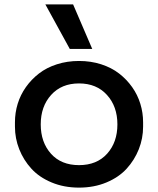

<svg xmlns="http://www.w3.org/2000/svg" viewBox="-20 -834 718 872"><path d="M398.9 -611.8H296.9L186 -814H312ZM47.9 -258.8V-278.8Q47.9 -321.8 60.3 -362.5Q72.8 -403.3 97.7 -438.5Q122.6 -473.6 157 -500.2Q191.4 -526.9 238.3 -542Q285.2 -557.1 338.9 -557.1Q392.6 -557.1 439.5 -542Q486.3 -526.9 520.8 -500.2Q555.2 -473.6 580.1 -438.5Q605 -403.3 617.4 -362.5Q629.9 -321.8 629.9 -278.8V-258.8Q629.9 -205.6 610.4 -156.2Q590.8 -106.9 555.2 -67.9Q519.5 -28.8 463.4 -5.4Q407.2 18.1 338.9 18.1Q270.5 18.1 214.4 -5.4Q158.2 -28.8 122.6 -67.9Q86.9 -106.9 67.4 -156.2Q47.9 -205.6 47.9 -258.8ZM513.2 -269Q513.2 -350.6 465.8 -402.8Q418.5 -455.1 338.9 -455.1Q259.3 -455.1 212.2 -402.8Q165 -350.6 165 -269Q165 -188 211.4 -136Q257.8 -84 338.9 -84Q419.9 -84 466.6 -136Q513.2 -188 513.2 -269Z"/></svg>

Font: Sora Medium
Style: Regular
Weight: 500
Designer: Jonathan Barnbrook, Julián Moncada
Foundry: Barnbrook Fonts
Version: Version 2.000